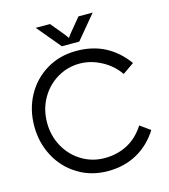

<svg xmlns="http://www.w3.org/2000/svg" viewBox="-136 -1053 1031 1172"><g transform="rotate(-15 380.0 -466.5)"><path d="M36 -368Q36 -473 82.5 -559Q129 -645 212.5 -695.5Q296 -746 402 -746Q504 -746 582.5 -705Q661 -664 718 -585L646 -535Q605 -595 538 -630.5Q471 -666 402 -666Q324 -666 258.5 -626.5Q193 -587 155 -519Q117 -451 117 -368Q117 -285 155 -216.5Q193 -148 258.5 -108.5Q324 -69 402 -69Q482 -69 546.5 -103Q611 -137 656 -207L720 -161Q668 -78 587 -32.5Q506 13 402 13Q296 13 212.5 -38Q129 -89 82.5 -176Q36 -263 36 -368ZM435 -796 560 -946H470L399 -860L357 -803H403L361 -860L290 -946H200L325 -796Z"/></g></svg>

Font: Kreadon
Style: Regular
Weight: 400
Designer: kohakuno
Foundry: StudioGnu
Version: Version 1.000;Glyphs 3.1.2 (3151)